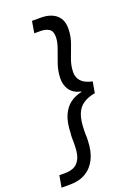

<svg xmlns="http://www.w3.org/2000/svg" viewBox="-195 -884 799 1108"><g transform="rotate(-20 204.5 -329.5)"><path d="M204 -811Q266 -811 300.5 -781Q335 -751 333 -692Q332 -650 317.5 -609.5Q303 -569 288.5 -531Q274 -493 273 -455Q272 -434 280 -415.5Q288 -397 307.5 -383.5Q327 -370 361 -363L349 -295Q305 -287 276 -267.5Q247 -248 233 -212Q219 -176 218 -118Q217 -106 217.5 -95Q218 -84 218.5 -73.5Q219 -63 218 -52Q216 15 193.5 60Q171 105 131 128.5Q91 152 35 152H-18L-5 80H33Q59 80 82 70.5Q105 61 120.5 34Q136 7 137 -46Q138 -59 137.5 -71.5Q137 -84 137 -98Q137 -112 139 -128Q141 -192 159 -233Q177 -274 208 -297Q239 -320 280 -328V-330Q232 -341 211 -371.5Q190 -402 191 -443Q192 -488 206.5 -529.5Q221 -571 234.5 -607.5Q248 -644 249 -674Q250 -712 229.5 -725.5Q209 -739 177 -739H139L151 -811Z"/></g></svg>

Font: DM Sans 18pt
Style: Italic
Weight: 400
Italic angle: -10°
Designer: Colophon Foundry, Jonny Pinhorn
Foundry: Colophon Foundry
Version: Version 4.004;gftools[0.9.30]